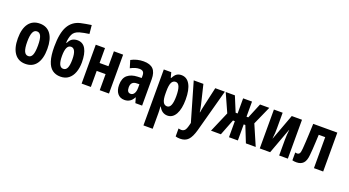

<svg xmlns="http://www.w3.org/2000/svg" viewBox="-64 -1535 4614 2538"><g transform="rotate(20 2243.5 -266.5)"><path d="M243 10Q144 10 90 -64Q36 -138 36 -274Q36 -411 90.5 -484Q145 -557 246 -557Q345 -557 398 -484Q451 -411 451 -275Q451 -138 397.5 -64Q344 10 243 10ZM244 -100Q283 -100 301 -142Q319 -184 319 -275Q319 -365 301 -406Q283 -447 244 -447Q205 -447 186.5 -404.5Q168 -362 168 -273Q168 -185 186.5 -142.5Q205 -100 244 -100Z M736 10Q669 10 622 -24.5Q575 -59 550.5 -135Q526 -211 526 -335Q526 -526 580 -623Q634 -720 744 -746Q779 -754 816.5 -760.5Q854 -767 894 -773L906 -652Q867 -646 835.5 -640.5Q804 -635 773 -626Q706 -606 683 -558Q660 -510 656 -438H664Q687 -486 718 -503Q749 -520 788 -520Q865 -520 903 -453Q941 -386 941 -263Q941 -185 918 -123Q895 -61 849.5 -25.5Q804 10 736 10ZM736 -100Q774 -100 791.5 -138.5Q809 -177 809 -257Q809 -410 737 -410Q664 -410 664 -256Q664 -100 736 -100Z M1033 0V-547H1163V-337H1288V-547H1418V0H1288V-226H1163V0Z M1637 10Q1574 10 1539 -34Q1504 -78 1504 -154Q1504 -249 1556.5 -292.5Q1609 -336 1696 -339L1754 -341V-376Q1754 -412 1737.5 -428.5Q1721 -445 1685 -445Q1630 -445 1562 -408L1530 -513Q1611 -557 1705 -557Q1797 -557 1840.5 -512Q1884 -467 1884 -370V0H1789L1768 -73H1765Q1743 -30 1710.5 -10Q1678 10 1637 10ZM1686 -94Q1718 -94 1736 -123.5Q1754 -153 1754 -203V-253L1717 -252Q1635 -251 1635 -167Q1635 -94 1686 -94Z M1990 240V-547H2095L2114 -475H2121Q2146 -523 2173 -540Q2200 -557 2237 -557Q2314 -557 2356 -483Q2398 -409 2398 -272Q2398 -140 2356.5 -65Q2315 10 2241 10Q2204 10 2173 -10Q2142 -30 2121 -72H2116Q2118 -41 2119 -17.5Q2120 6 2120 21V240ZM2196 -103Q2266 -103 2266 -271Q2266 -447 2196 -447Q2156 -447 2138 -409Q2120 -371 2120 -287V-260Q2120 -178 2138.5 -140.5Q2157 -103 2196 -103Z M2504 240Q2466 240 2440 231V119Q2461 125 2479 125Q2507 125 2526 106.5Q2545 88 2560 27L2568 -5L2411 -547H2547L2611 -282Q2625 -225 2630 -178H2634Q2636 -198 2641.5 -223.5Q2647 -249 2654 -281L2714 -547H2849L2686 53Q2658 154 2617 197Q2576 240 2504 240Z M2853 0 2977 -288 2861 -547H2990L3078 -334H3106V-547H3231V-334H3256L3344 -547H3474L3358 -287L3482 0H3344L3254 -226H3231V0H3106V-226H3080L2992 0Z M3539 0V-547H3662V-333Q3662 -296 3660.5 -262.5Q3659 -229 3653 -182H3655L3790 -547H3934V0H3812V-216Q3812 -287 3821 -363H3819L3685 0Z M4056 7Q4022 7 3998 0V-110Q4011 -106 4023 -106Q4046 -106 4058 -122.5Q4070 -139 4074 -193Q4078 -243 4080.5 -290.5Q4083 -338 4086 -398Q4089 -458 4092 -547H4431V0H4301V-436H4210Q4207 -371 4204.5 -322Q4202 -273 4199.5 -231Q4197 -189 4192 -143Q4185 -63 4151 -28Q4117 7 4056 7Z"/></g></svg>

Font: Noto Sans ExtraCondensed
Style: Bold
Weight: 700
Width: 2
Designer: Monotype Design Team
Foundry: Monotype Imaging Inc.
Version: Version 2.013; ttfautohint (v1.8.4.7-5d5b)